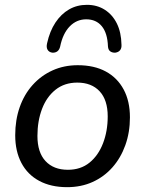

<svg xmlns="http://www.w3.org/2000/svg" viewBox="-20 -766 600 795"><path d="M258 9Q191 9 142.5 -17Q94 -43 68.5 -91.5Q43 -140 43 -206Q43 -269 61.5 -322Q80 -375 115 -414Q150 -453 197.5 -474.5Q245 -496 302 -496Q370 -496 418 -470Q466 -444 492 -395.5Q518 -347 518 -280Q518 -218 499 -165Q480 -112 445.5 -73Q411 -34 363.5 -12.5Q316 9 258 9ZM261 -63Q314 -63 350.5 -92.5Q387 -122 406.5 -172.5Q426 -223 426 -284Q426 -352 392.5 -388Q359 -424 300 -424Q247 -424 210 -394.5Q173 -365 154 -315Q135 -265 135 -203Q135 -135 168.5 -99Q202 -63 261 -63ZM196 -548Q183 -550 177 -560Q171 -570 175 -587Q186 -637 209.5 -672.5Q233 -708 266 -727Q299 -746 340 -746Q382 -746 414 -725.5Q446 -705 464 -668.5Q482 -632 483 -581Q484 -567 477.5 -558.5Q471 -550 458 -548Q446 -547 437 -553Q428 -559 427 -574Q425 -629 401.5 -657.5Q378 -686 337 -686Q297 -686 268.5 -656.5Q240 -627 229 -573Q226 -560 217.5 -553.5Q209 -547 196 -548Z"/></svg>

Font: Nunito ExtraLight Medium
Style: Italic
Weight: 500
Italic angle: -9°
Version: Version 3.602